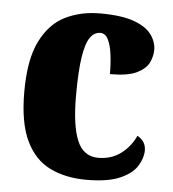

<svg xmlns="http://www.w3.org/2000/svg" viewBox="-45 -592 579 644"><g transform="rotate(5 244.5 -270.0)"><path d="M269 10Q199 10 146.5 -15.5Q94 -41 65 -101.5Q36 -162 36 -266Q36 -375 67 -437Q98 -499 150 -524.5Q202 -550 267 -550Q339 -550 380.5 -535Q422 -520 440 -495.5Q458 -471 458 -444Q458 -423 448 -401.5Q438 -380 408 -365Q378 -350 317 -350Q317 -386 313 -416.5Q309 -447 299.5 -466Q290 -485 273 -485Q253 -485 239 -465.5Q225 -446 217.5 -398.5Q210 -351 210 -267Q210 -168 231 -117.5Q252 -67 302 -67Q347 -67 379 -91.5Q411 -116 427 -152Q456 -136 456 -105Q456 -80 439.5 -53Q423 -26 382 -8Q341 10 269 10Z"/></g></svg>

Font: Noto Serif Hebrew Condensed Black
Style: Regular
Weight: 900
Width: 3
Designer: Monotype Design Team
Foundry: Monotype Imaging Inc.
Version: Version 2.004; ttfautohint (v1.8.4.7-5d5b)